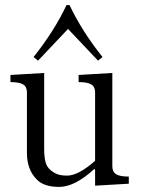

<svg xmlns="http://www.w3.org/2000/svg" viewBox="-20 -733 558 762"><path d="M113.3 -506.8Q194.8 -608.9 244.1 -712.9H255.9Q305.2 -608.9 386.7 -506.8L369.1 -492.2L250 -618.2L130.9 -492.2ZM21.5 -407.2V-435.5L155.3 -443.4V-142.1Q155.3 -112.3 160.2 -91.6Q165 -70.8 181.6 -57.1Q195.3 -45.9 209.5 -41Q223.6 -36.1 247.1 -36.1Q290.5 -36.1 357.4 -94.7V-366.7Q357.4 -388.7 342.3 -397.9Q327.1 -407.2 292 -407.2V-435.5L425.8 -443.4V-72.8Q425.8 -50.8 440.9 -41.5Q456.1 -32.2 491.2 -32.2V-3.9L357.4 3.9V-59.6L354.5 -62.5Q276.9 8.8 214.8 8.8Q153.8 8.8 125.5 -21Q86.9 -60.1 86.9 -126V-366.7Q86.9 -388.7 71.8 -397.9Q56.6 -407.2 21.5 -407.2Z"/></svg>

Font: Theano Old Style
Style: Regular
Weight: 400
Designer: Alexey Kryukov
Version: Version 2.00